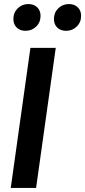

<svg xmlns="http://www.w3.org/2000/svg" viewBox="-20 -927 420 947"><path d="M158 0H33L130 -691H255ZM46 -833Q46 -865 67.5 -886Q89 -907 120 -907Q147 -907 163.5 -891Q180 -875 180 -849Q180 -817 158.5 -796Q137 -775 106 -775Q79 -775 62.5 -791Q46 -807 46 -833ZM246 -833Q246 -865 267.5 -886Q289 -907 320 -907Q347 -907 363.5 -891Q380 -875 380 -849Q380 -817 358.5 -796Q337 -775 306 -775Q279 -775 262.5 -791Q246 -807 246 -833Z"/></svg>

Font: Fira Sans Condensed Medium
Style: Italic
Weight: 500
Width: 3
Italic angle: -8°
Designer: bBox Type GmbH & Carrois Corporate GbR & Edenspiekermann AG
Foundry: bBox Type GmbH & Carrois Corporate GbR & Edenspiekermann AG
Version: Version 4.301